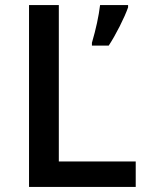

<svg xmlns="http://www.w3.org/2000/svg" viewBox="-20 -734 582 754"><path d="M513 -100H211V-714H94V0H513ZM407 -555Q428 -587 450 -630.5Q472 -674 483 -705V-714H373Q365 -648 341 -566V-555Z"/></svg>

Font: OpenSansMMV
Style: Semibold
Weight: 600
Designer: Steve Matteson
Foundry: Ascender Corporation
Version: Version 6.000